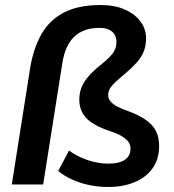

<svg xmlns="http://www.w3.org/2000/svg" viewBox="-20 -735 693 765"><path d="M411 10Q371 10 334 2Q297 -6 265.5 -20.5Q234 -35 212 -54L255 -135Q290 -110 331 -96.5Q372 -83 412 -83Q454 -83 477 -98Q500 -113 500 -143Q500 -157 492.5 -168.5Q485 -180 466.5 -191.5Q448 -203 414 -214Q350 -236 323 -265.5Q296 -295 296 -337Q296 -366 305.5 -388.5Q315 -411 335 -433.5Q355 -456 388 -482Q414 -503 429 -522Q444 -541 444 -569Q444 -584 437 -596.5Q430 -609 415 -616.5Q400 -624 377 -624Q313 -624 276 -589Q239 -554 228 -481L152 0H27L100 -463Q113 -543 145.5 -599.5Q178 -656 235.5 -685.5Q293 -715 381 -715Q437 -715 477.5 -697Q518 -679 540 -649Q562 -619 562 -583Q562 -553 552.5 -529.5Q543 -506 524.5 -485.5Q506 -465 480 -443Q455 -422 440 -408Q425 -394 418 -382Q411 -370 411 -356Q411 -343 419.5 -332Q428 -321 446.5 -311Q465 -301 494 -291Q552 -270 583 -238.5Q614 -207 614 -153Q614 -101 588 -64.5Q562 -28 516 -9Q470 10 411 10Z"/></svg>

Font: Nunito Sans 12pt
Style: Bold Italic
Weight: 700
Italic angle: -9°
Designer: Vernon Adams
Foundry: Vernon Adams
Version: Version 3.101;gftools[0.9.27]